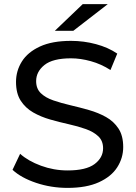

<svg xmlns="http://www.w3.org/2000/svg" viewBox="-20 -907 661 935"><path d="M309 8Q229 8 156 -16.5Q83 -41 41 -80L78 -158Q117 -123 179.5 -100Q242 -77 309 -77Q399 -77 440.5 -108Q482 -139 482 -185Q482 -221 459 -243Q436 -265 398 -278.5Q360 -292 315 -302Q270 -312 224.5 -325Q179 -338 141.5 -359.5Q104 -381 81 -416.5Q58 -452 58 -508Q58 -562 86.5 -607.5Q115 -653 174.5 -680.5Q234 -708 326 -708Q388 -708 447.5 -692Q507 -676 551 -646L518 -566Q473 -595 422.5 -609Q372 -623 326 -623Q237 -623 196.5 -590.5Q156 -558 156 -512Q156 -475 179 -453Q202 -431 240 -418Q278 -405 323 -394.5Q368 -384 413.5 -371Q459 -358 496.5 -337Q534 -316 557 -281Q580 -246 580 -191Q580 -138 551 -92.5Q522 -47 461.5 -19.5Q401 8 309 8ZM247 -757 383 -887H505L337 -757Z"/></svg>

Font: Montserrat Medium
Style: Regular
Weight: 500
Designer: Julieta Ulanovsky
Foundry: Julieta Ulanovsky
Version: Version 9.000; ttfautohint (v1.8.4.7-5d5b)